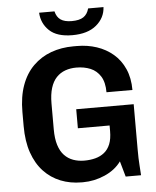

<svg xmlns="http://www.w3.org/2000/svg" viewBox="-59 -935 809 995"><g transform="rotate(-5 345.0 -437.5)"><path d="M325 10Q266 10 216 -10Q166 -30 129 -69.5Q92 -109 71.5 -168Q51 -227 51 -307V-380Q51 -459 72.5 -518.5Q94 -578 134 -617.5Q174 -657 227.5 -676.5Q281 -696 344 -696H362Q417 -696 465 -680Q513 -664 550 -632.5Q587 -601 608 -553.5Q629 -506 629 -444H494Q494 -496 474.5 -527Q455 -558 422.5 -571.5Q390 -585 349 -585Q318 -585 291.5 -575.5Q265 -566 245.5 -545.5Q226 -525 215.5 -491.5Q205 -458 205 -410V-276Q205 -228 215.5 -194.5Q226 -161 245.5 -140.5Q265 -120 291.5 -110.5Q318 -101 349 -101Q380 -101 406.5 -108Q433 -115 453 -131Q473 -147 484 -174Q495 -201 495 -242V-271H330V-370H629V-134Q629 -85 631.5 -53.5Q634 -22 635 0H555L532 -81Q501 -38 446 -14Q391 10 333 10ZM344 -754Q264 -754 224.5 -791.5Q185 -829 182 -885H262Q269 -855 289.5 -841Q310 -827 347 -827Q387 -827 408 -841Q429 -855 437 -885H517Q514 -829 469 -791.5Q424 -754 344 -754Z"/></g></svg>

Font: Chivo SemiBold
Style: Regular
Weight: 600
Designer: Hector Gatti
Foundry: Omnibus-Type
Version: Version 2.002